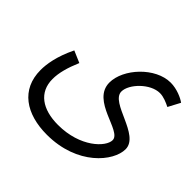

<svg xmlns="http://www.w3.org/2000/svg" viewBox="-157 -591 998 998"><g transform="rotate(45 342.0 -92.5)"><path d="M43 16C43 159 151 231 304 231C528 231 647 83 647 -5C647 -110 419 -120 419 -202C419 -257 497 -338 567 -338C594 -338 623 -325 645 -314L680 -380C660 -395 614 -416 568 -416C456 -416 342 -292 342 -191C342 -57 566 -58 566 9C566 59 472 154 309 154C194 154 120 103 120 5C120 -40 134 -91 160 -152L95 -180C52 -92 43 -26 43 16Z"/></g></svg>

Font: Noto Sans Arabic UI Cn
Style: Regular
Weight: 400
Width: 3
Designer: Monotype Design Team, Nadine Chahine and Nizar Qandah
Foundry: Monotype Imaging Inc.
Version: Version 2.010